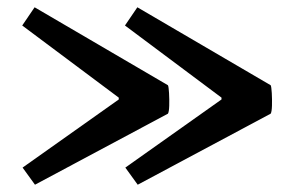

<svg xmlns="http://www.w3.org/2000/svg" viewBox="-20 -511 784 527"><path d="M323 -441 357 -491 723 -277Q725 -273 726 -255.5Q727 -238 726.5 -221Q726 -204 723 -199L358 -4L324 -51L588 -238V-243ZM41 -441 75 -491 441 -277Q443 -273 444 -255.5Q445 -238 444.5 -221Q444 -204 441 -199L76 -4L42 -51L306 -238V-243Z"/></svg>

Font: Arima Thin
Style: Bold
Weight: 700
Version: Version 1.100